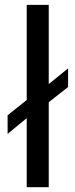

<svg xmlns="http://www.w3.org/2000/svg" viewBox="-20 -780 314 800"><path d="M263.7 -495.1 183.1 -429.7V-759.8H91.3V-363.3L11.7 -299.8V-222.2L91.3 -287.6V0H183.1V-354L263.7 -417.5Z"/></svg>

Font: SG Kara SemiBold
Style: Regular
Weight: 400
Designer: Damoon Khanjanzadeh
Version: Version 1.000